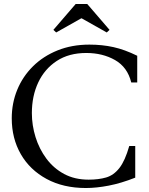

<svg xmlns="http://www.w3.org/2000/svg" viewBox="-20 -934 749 964"><path d="M411 10Q298 10 214 -35.5Q130 -81 84.5 -160Q39 -239 39 -340Q39 -416 66.5 -483Q94 -550 145.5 -601Q197 -652 269 -681Q341 -710 429 -710Q493 -710 549.5 -697.5Q606 -685 669 -654V-520H639Q620 -597 557.5 -632.5Q495 -668 413 -668Q326 -668 265 -628Q204 -588 172 -520Q140 -452 140 -366Q140 -305 158.5 -245.5Q177 -186 213 -137.5Q249 -89 302 -60.5Q355 -32 425 -32Q475 -32 513 -43Q551 -54 579.5 -90.5Q608 -127 629 -201H659V-42Q588 -14 526 -2Q464 10 411 10ZM262 -771 248 -784 360 -914H418L530 -784L516 -771L390 -842H388Z"/></svg>

Font: Hedvig Letters Serif 24pt 24pt
Style: Regular
Weight: 400
Version: Version 1.000